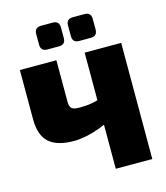

<svg xmlns="http://www.w3.org/2000/svg" viewBox="-130 -1003 953 1102"><g transform="rotate(-15 347.0 -452.0)"><path d="M252 -690V-443Q252 -416 263 -404.5Q274 -393 311 -393Q327 -393 345 -394Q363 -395 385.5 -399Q408 -403 436 -412L459 -281Q423 -261 381.5 -246Q340 -231 301 -223.5Q262 -216 231 -216Q130 -216 82.5 -259.5Q35 -303 35 -396V-690ZM637 -690V0H420V-690ZM476 -904Q515 -904 515 -865V-802Q515 -763 476 -763H407Q368 -763 368 -802V-865Q368 -904 407 -904ZM287 -904Q326 -904 326 -865V-802Q326 -763 287 -763H218Q179 -763 179 -802V-865Q179 -904 218 -904Z"/></g></svg>

Font: Exo 2 Black
Style: Regular
Weight: 900
Designer: Natanael Gama
Foundry: Natanael Gama
Version: Version 2.010